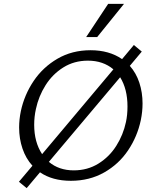

<svg xmlns="http://www.w3.org/2000/svg" viewBox="-20 -927 786 994"><path d="M78 14 148 -69Q114 -106 96.5 -157.5Q79 -209 79 -267Q79 -309 88 -352Q106 -436 154 -507.5Q202 -579 277.5 -623Q353 -667 449 -667Q545 -667 612 -621L673 -694L714 -660L652 -586Q685 -549 701.5 -498.5Q718 -448 718 -391Q718 -349 709 -305Q691 -220 643 -148.5Q595 -77 519 -34Q443 9 347 9Q251 9 187 -35L118 47ZM632 -295Q640 -331 640 -376Q640 -466 602 -527L233 -89Q285 -45 362 -45Q433 -45 489.5 -80Q546 -115 582 -172Q618 -229 632 -295ZM540 -907H622L483 -735H426ZM157 -281Q157 -191 198 -129L567 -568Q514 -613 435 -613Q364 -613 308 -578Q252 -543 216 -486Q180 -429 166 -363Q157 -323 157 -281Z"/></svg>

Font: LXGW Bright GB
Style: Italic
Weight: 400
Italic angle: -12°
Designer: Christian Thalmann (Catharsis Fonts)
Foundry: LXGW / Christian Thalmann (Catharsis Fonts) / Fontworks Inc.
Version: Version 5.510